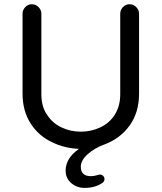

<svg xmlns="http://www.w3.org/2000/svg" viewBox="-20 -708 780 927"><path d="M651.4 -641.6V-255.9Q651.4 -165 605.5 -101.6Q559.6 -38.1 482.4 -9.8Q436.5 6.8 403.3 36.6Q370.1 66.4 370.1 96.7Q370.1 142.6 418.9 142.6Q434.6 142.6 453.1 136.7L456.1 135.7L461.9 134.8Q471.7 134.8 478 141.1Q484.4 147.5 484.4 157.2Q484.4 168 473.6 175.8Q438.5 199.2 388.7 199.2Q350.6 199.2 323.7 175.8Q296.9 152.3 296.9 116.2Q296.9 55.7 361.3 10.7Q291 7.8 233.4 -20.5Q167 -50.8 127.9 -111.8Q88.9 -172.9 88.9 -255.9V-641.6Q88.9 -660.2 102.1 -673.8Q115.2 -687.5 133.8 -687.5Q152.3 -687.5 166 -673.8Q179.7 -660.2 179.7 -641.6V-252.9Q179.7 -193.4 207 -154.3Q232.4 -114.3 275.9 -93.3Q319.3 -72.3 370.1 -72.3Q419.9 -72.3 463.9 -92.8Q509.8 -114.3 535.2 -155.8Q560.5 -197.3 560.5 -252.9V-641.6Q560.5 -660.2 573.7 -673.8Q586.9 -687.5 605.5 -687.5Q624 -687.5 637.7 -673.8Q651.4 -660.2 651.4 -641.6Z"/></svg>

Font: KTXP_ComRound
Style: Medium
Weight: 500
Version: Version 1.01;May 16, 2022;FontCreator 13.0.0.2683 64-bit